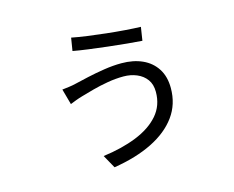

<svg xmlns="http://www.w3.org/2000/svg" viewBox="-98 -779 1196 982"><g transform="rotate(-15 500.0 -288.0)"><path d="M698 -257Q698 -297 679 -323Q660 -349 628 -362.5Q596 -376 558 -376Q516 -376 473 -368.5Q430 -361 393 -351Q356 -341 329 -333Q311 -328 292.5 -321Q274 -314 262 -309L239 -392Q256 -394 275.5 -396.5Q295 -399 311 -403Q340 -410 382.5 -419.5Q425 -429 473 -436.5Q521 -444 565 -444Q628 -444 675.5 -422.5Q723 -401 750 -359Q777 -317 777 -256Q777 -171 730.5 -107Q684 -43 598.5 -0.5Q513 42 394 61L355 -9Q455 -22 532.5 -53Q610 -84 654 -134.5Q698 -185 698 -257ZM351 -637Q386 -630 433.5 -623.5Q481 -617 531.5 -611.5Q582 -606 629 -602.5Q676 -599 710 -598L699 -527Q668 -529 621 -533.5Q574 -538 521.5 -544Q469 -550 420.5 -556.5Q372 -563 340 -569Z"/></g></svg>

Font: Noto Sans JP Thin
Style: Regular
Weight: 400
Version: Version 2.004-H2;hotconv 1.0.118;makeotfexe 2.5.65603